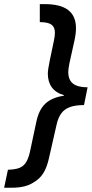

<svg xmlns="http://www.w3.org/2000/svg" viewBox="-67 -734 439 912"><path d="M74.7 -10.3 106 -157.2Q118.2 -213.9 149.2 -242.4Q180.2 -271 236.3 -279.3V-282.2Q198.2 -293 179.2 -319.1Q160.2 -345.2 160.2 -384.3Q160.2 -401.9 168.9 -444.3L189 -540.5Q193.8 -562 193.8 -578.6Q193.8 -605 177.5 -616.9Q161.1 -628.9 122.1 -628.9V-714.4H145.5Q220.7 -714.4 257.3 -686Q293.9 -657.7 293.9 -600.1Q293.9 -574.2 286.6 -541L263.2 -435.5Q257.3 -406.2 257.3 -392.1Q257.3 -354.5 279.8 -336.9Q302.2 -319.3 349.1 -319.3L332 -234.9Q291.5 -234.9 265.6 -225.6Q239.7 -216.3 224.4 -195.8Q209 -175.3 201.7 -141.6L165.5 17.6Q155.8 61.5 138.7 88.6Q121.6 115.7 94.2 131.3Q56.6 157.7 -11.2 157.7H-47.4L-29.3 72.3Q4.4 71.3 23.9 64Q43.5 56.6 55.2 39.3Q66.9 22 74.7 -10.3Z"/></svg>

Font: Viking Open Sans Light
Style: Bold Italic
Weight: 600
Italic angle: -12°
Foundry: Ascender Corporation
Version: Version 2.000